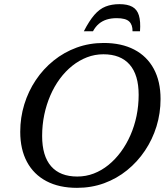

<svg xmlns="http://www.w3.org/2000/svg" viewBox="-20 -894 800 925"><path d="M183 -239Q183 -142.5 226.2 -93Q269.5 -43.5 352.5 -43.5Q394 -43.5 431.8 -58Q469.5 -72.5 502.5 -99.2Q535.5 -126 562.2 -162.2Q589 -198.5 608.2 -242.2Q627.5 -286 637.8 -335.5Q648 -385 648 -437Q648 -533.5 604.5 -583Q561 -632.5 478 -632.5Q437 -632.5 399.2 -618Q361.5 -603.5 328.2 -577Q295 -550.5 268.2 -514.2Q241.5 -478 222.5 -434Q203.5 -390 193.2 -340.8Q183 -291.5 183 -239ZM753.5 -417Q753.5 -348.5 734 -285.2Q714.5 -222 678.2 -168Q642 -114 592.2 -73.8Q542.5 -33.5 481.5 -11.2Q420.5 11 351 11Q265 11 203.8 -21.2Q142.5 -53.5 110 -114Q77.5 -174.5 77.5 -259Q77.5 -327.5 97 -391Q116.5 -454.5 152.5 -508.2Q188.5 -562 238.5 -602.2Q288.5 -642.5 349.5 -664.8Q410.5 -687 479.5 -687Q565.5 -687 626.8 -655Q688 -623 720.8 -562.5Q753.5 -502 753.5 -417ZM542.5 -806.5Q515.5 -806.5 494 -799.8Q472.5 -793 456.2 -779.2Q440 -765.5 428 -743.5H384Q410 -794 434.8 -822.5Q459.5 -851 488.8 -862.5Q518 -874 555.5 -874Q594.5 -874 617.5 -861.2Q640.5 -848.5 649.2 -819.8Q658 -791 654.5 -743.5H618.5Q619 -775 602 -790.8Q585 -806.5 542.5 -806.5Z"/></svg>

Font: Newsreader 16pt 16pt Medium
Style: Italic
Weight: 500
Italic angle: -17°
Version: Version 1.003